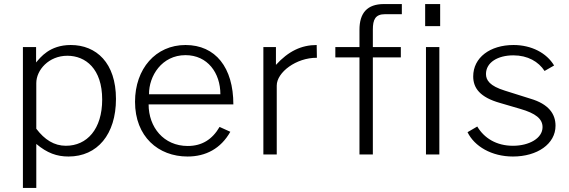

<svg xmlns="http://www.w3.org/2000/svg" viewBox="-20 -762 2808 947"><path d="M93 165H159V-52C213 -7 260 10 318 10C460 10 552 -99 552 -274C552 -452 455 -540 329 -540C224 -540 179 -478 158 -454V-530H93ZM305 -43C247 -43 200 -73 159 -127V-352C159 -417 221 -487 312 -487C402 -487 484 -423 484 -271C484 -125 409 -43 305 -43Z M713 -247H1131C1131 -429 1043 -540 895 -540C748 -540 646 -423 646 -260C646 -88 761 10 905 10C995 10 1069 -29 1116 -112L1063 -136C1027 -74 976 -42 906 -42C787 -42 713 -135 713 -247ZM715 -297C714 -387 778 -490 895 -490C1004 -490 1067 -402 1067 -297Z M1279 0H1345V-340C1345 -405 1441 -478 1543 -477L1542 -540C1466 -540 1402 -509 1341 -442V-530H1279Z M1957 -530H1819V-616C1819 -665 1831 -692 1879 -692H1962V-742H1874C1791 -742 1753 -698 1753 -615V-530H1634V-479H1753V0H1819V-479H1957ZM2151 -742H2077V-633H2151ZM2147 -530H2081V0H2147Z M2510 10C2630 10 2720 -52 2720 -142C2720 -201 2685 -249 2597 -275L2470 -315C2396 -338 2377 -366 2377 -397C2377 -454 2435 -489 2512 -489C2583 -489 2636 -458 2666 -412L2713 -439C2676 -501 2601 -540 2513 -540C2397 -540 2314 -478 2314 -385C2314 -328 2347 -282 2447 -254L2546 -225C2622 -203 2656 -176 2656 -135C2656 -80 2590 -43 2510 -43C2428 -43 2368 -81 2334 -138L2286 -110C2320 -40 2405 10 2510 10Z"/></svg>

Font: 18Franklin Light
Style: Regular
Weight: 300
Designer: Pablo Impallari, Rodrigo Fuenzalida (Modified by Dan O. Williams)
Version: Version 0.025;PS 000.025;hotconv 1.0.88;makeotf.lib2.5.64775